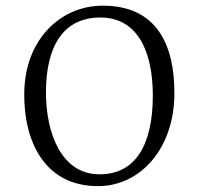

<svg xmlns="http://www.w3.org/2000/svg" viewBox="-20 -631 688 665"><path d="M64 -308.6C62 -141.6 134.3 14.2 320.3 13.7C466.3 13.2 582.5 -116.2 584 -304.2C585.4 -476.1 522.5 -613.3 332.5 -611.3C192.4 -609.9 66.4 -498 64 -308.6ZM320.8 -27.3C194.8 -29.8 139.2 -165 139.2 -311.5C139.2 -471.7 200.2 -572.3 331.1 -570.3C457 -568.4 509.3 -452.1 509.3 -300.3C509.3 -133.8 452.1 -24.9 320.8 -27.3Z"/></svg>

Font: Merriweather
Style: Light
Weight: 250
Designer: Eben Sorkin ( eben@eyebytes.com )
Foundry: Sorkin Type Co.
Version: Version 1.003